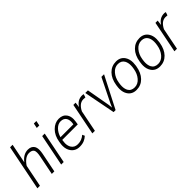

<svg xmlns="http://www.w3.org/2000/svg" viewBox="201 -1889 3026 3026"><g transform="rotate(-45 1713.5 -376.0)"><path d="M409.5 0H353L418.5 -326.5Q427 -370 427 -400.5Q427 -436 415 -454Q393 -487 332 -487.5Q283 -487.5 238.2 -453.5Q193.5 -419.5 162.5 -368.5L89 0H32L184.5 -761.5H241L176 -437L177 -436.5Q211 -483.5 257 -510.8Q303 -538 356 -538Q430 -538 463.5 -487Q483.5 -456 483.5 -403Q483.5 -369.5 475 -326Z M618 0H562L667.5 -528.5H723.5ZM754 -679.5H698L714.5 -761.5H770.5Z M968.5 10Q873.5 10 822.5 -62.5Q785 -115 785 -191Q785 -218.5 790 -248.5L794 -275.5Q813 -395.5 884.5 -466.8Q956 -538 1044 -538Q1133 -538 1176 -477Q1207 -433 1207 -367Q1207 -341.5 1202 -312.5L1194 -262.5H848.5L847 -252Q841.5 -217.5 841.5 -195Q841.5 -137 866 -97Q901 -39.5 976.5 -39.5Q1020 -39.5 1057 -53.8Q1094 -68 1128 -97.5L1146 -57.5Q1113.5 -26.5 1070.8 -8.2Q1028 10 968.5 10ZM1146 -312Q1149 -329 1150.2 -340.2Q1151.5 -351.5 1151.5 -366Q1151.5 -412.5 1131 -444.5Q1102 -488.5 1036.5 -488.5Q979 -488.5 929.5 -438.8Q880 -389 858.5 -312Z M1313.5 0H1256.5L1362 -528.5H1412L1401.5 -444.5L1403 -444Q1463 -538 1562 -538Q1581.5 -538 1597.5 -532.5L1579.5 -478L1538.5 -481Q1487.5 -481 1449 -448Q1410.5 -415 1385 -360.5Z M1775 0H1730.5L1628 -528.5H1686.5L1757 -132.5L1763 -70.5L1764.5 -70L1792 -132.5L1987.5 -528.5H2046Z M2234.5 10Q2137.5 10 2088.5 -64Q2053.5 -117 2053.5 -193Q2053.5 -223 2059 -256L2061 -272Q2080.5 -396 2150 -467Q2219.5 -538 2321 -538Q2417.5 -538 2466.5 -464Q2501.5 -411 2501.5 -335Q2501.5 -305 2496.5 -272L2494 -256Q2474 -132.5 2404.8 -61.2Q2335.5 10 2234.5 10ZM2242.5 -39.5Q2315.5 -39.5 2368.8 -101.5Q2422 -163.5 2437 -256Q2441 -280 2442.8 -295.2Q2444.5 -310.5 2444.5 -330Q2444.5 -387 2423 -428Q2391 -488 2313 -488.5Q2239.5 -488.5 2185.8 -425.8Q2132 -363 2118 -272L2115.5 -256Q2110.5 -224.5 2110.5 -196Q2110.5 -139.5 2131.5 -99Q2163.5 -39.5 2242.5 -39.5Z M2757.5 10Q2660.5 10 2611.5 -64Q2576.5 -117 2576.5 -193Q2576.5 -223 2582 -256L2584 -272Q2603.5 -396 2673 -467Q2742.5 -538 2844 -538Q2940.5 -538 2989.5 -464Q3024.5 -411 3024.5 -335Q3024.5 -305 3019.5 -272L3017 -256Q2997 -132.5 2927.8 -61.2Q2858.5 10 2757.5 10ZM2765.5 -39.5Q2838.5 -39.5 2891.8 -101.5Q2945 -163.5 2960 -256Q2964 -280 2965.8 -295.2Q2967.5 -310.5 2967.5 -330Q2967.5 -387 2946 -428Q2914 -488 2836 -488.5Q2762.5 -488.5 2708.8 -425.8Q2655 -363 2641 -272L2638.5 -256Q2633.5 -224.5 2633.5 -196Q2633.5 -139.5 2654.5 -99Q2686.5 -39.5 2765.5 -39.5Z M3143 0H3086L3191.5 -528.5H3241.5L3231 -444.5L3232.5 -444Q3292.5 -538 3391.5 -538Q3411 -538 3427 -532.5L3409 -478L3368 -481Q3317 -481 3278.5 -448Q3240 -415 3214.5 -360.5Z"/></g></svg>

Font: Roberto Sans Light
Style: Italic
Weight: 300
Italic angle: -11°
Designer: Google
Version: Version 1.00;June 11, 2020;FontCreator 12.0.0.2522 64-bit; t